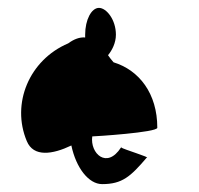

<svg xmlns="http://www.w3.org/2000/svg" viewBox="-20 -776 506 487"><path d="M48 -418C65 -377 113 -384 161 -407C173 -350 205 -309 239 -309C290 -309 311 -328 352 -376C364 -376 294 -397 287 -402C251 -346 208 -387 214 -430C220 -430 379 -440 379 -452C379 -539 333 -598 268 -618C262 -625 258 -630 254 -636C264 -648 274 -667 274 -688C274 -726 250 -756 231 -756C212 -756 196 -726 196 -688V-681C182 -682 168 -677 153 -666C54 -624 8 -513 48 -418ZM287 -402C287 -402 288 -403 288 -403C287 -403 286 -403 287 -404Z"/></svg>

Font: Ampere
Style: SCUltCnd
Weight: 400
Version: Version 1